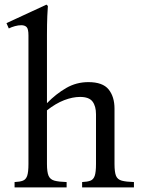

<svg xmlns="http://www.w3.org/2000/svg" viewBox="-20 -810 614 830"><path d="M475 -101Q475 -66 481.5 -50Q488 -34 506.5 -29Q525 -24 559 -23V0H335V-23Q358 -24 371 -29Q384 -34 389.5 -50Q395 -66 395 -101V-316Q395 -351 380 -371Q365 -391 326 -391Q294 -391 257.5 -377Q221 -363 183 -333V-101Q183 -66 190 -50Q197 -34 215.5 -29Q234 -24 268 -23V0H43V-23Q66 -24 79 -29Q92 -34 97.5 -50Q103 -66 103 -101V-657Q103 -685 95 -693Q87 -701 72 -701Q59 -701 44.5 -697Q30 -693 18 -687L8 -710L181 -790L187 -784Q186 -776 184.5 -741Q183 -706 183 -658V-364Q222 -404 266 -429.5Q310 -455 362 -455Q424 -455 449.5 -423.5Q475 -392 475 -340Z"/></svg>

Font: Bona Nova SC
Style: Regular
Weight: 400
Designer: Mateusz Machalski
Foundry: Capitalics
Version: Version 4.001; ttfautohint (v1.8.4.7-5d5b)